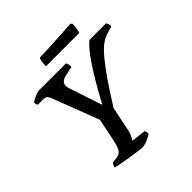

<svg xmlns="http://www.w3.org/2000/svg" viewBox="-223 -1024 1190 1190"><g transform="rotate(-45 372.5 -429.0)"><path d="M349 0Q340 0 311 -4Q282 -8 246.5 -13.5Q211 -19 181.5 -25Q152 -31 141 -34Q145 -53 155 -64L187 -68Q207 -70 219.5 -78.5Q232 -87 240.5 -108.5Q249 -130 257 -170L285 -308L168 -614Q163 -629 154 -637.5Q145 -646 124 -646H80Q77 -649 74 -655.5Q71 -662 72 -671Q78 -678 93 -685.5Q108 -693 123.5 -698.5Q139 -704 146 -704H383Q388 -697 390.5 -688Q393 -679 392 -664L334 -652Q312 -648 298 -637Q284 -626 284 -606Q284 -594 290 -576L360 -366H363Q434 -499 492.5 -587Q551 -675 590 -704H735Q738 -698 742 -689Q746 -680 744 -667L691 -651Q667 -644 640.5 -624.5Q614 -605 580.5 -565.5Q547 -526 502 -461.5Q457 -397 396 -299L364 -142Q359 -116 349.5 -98Q340 -80 334 -74L432 -62Q432 -59 435 -52Q438 -45 437 -34Q421 -21 394.5 -10.5Q368 0 349 0ZM283 -779Q283 -805 286.5 -822Q290 -839 294 -844Q324 -844 364.5 -846Q405 -848 447 -850.5Q489 -853 523.5 -855Q558 -857 576 -858L586 -849Q586 -827 582 -806.5Q578 -786 575 -779Z"/></g></svg>

Font: Texturina SemiBold
Style: Italic
Weight: 600
Italic angle: -11°
Designer: Guillermo Torres Carreño
Foundry: Omnibus-Type
Version: Version 1.002; ttfautohint (v1.8.3)